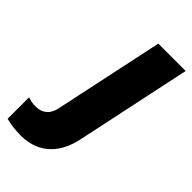

<svg xmlns="http://www.w3.org/2000/svg" viewBox="-371 -626 938 938"><g transform="rotate(45 98.0 -156.5)"><path d="M-28 240C112 240 173 146 194 46L321 -553H132L11 16C0 68 -34 88 -74 88C-91 88 -105 87 -129 79V227C-106 234 -63 240 -28 240Z"/></g></svg>

Font: Noto Sans Black
Style: Italic
Weight: 900
Italic angle: -12°
Designer: Monotype Design Team
Foundry: Monotype Imaging Inc.
Version: Version 2.013